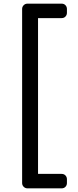

<svg xmlns="http://www.w3.org/2000/svg" viewBox="-20 -780 427 1050"><path d="M317 -681H188V171H317Q330 171 338 179.5Q346 188 346 200V221Q346 233 338 241.5Q330 250 317 250H130Q118 250 109.5 241.5Q101 233 101 221V-731Q101 -743 109.5 -751.5Q118 -760 130 -760H317Q330 -760 338 -751.5Q346 -743 346 -731V-710Q346 -698 338 -689.5Q330 -681 317 -681Z"/></svg>

Font: Solway
Style: Regular
Weight: 400
Designer: Mariya V. Pigoulevskaya
Foundry: The Northern Block Ltd.
Version: Version 1.000;hotconv 1.0.109;makeotfexe 2.5.65596